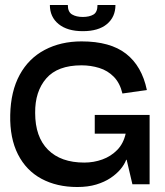

<svg xmlns="http://www.w3.org/2000/svg" viewBox="-20 -739 663 770"><path d="M290 11Q208 11 146.5 -22Q85 -55 52 -120Q19 -185 21 -278Q23 -373 59 -439Q95 -505 159.5 -539Q224 -573 307 -573Q422 -573 485.5 -523.5Q549 -474 569 -378L471 -364Q461 -406 436.5 -431Q412 -456 378 -466.5Q344 -477 307 -477Q211 -477 165.5 -424.5Q120 -372 121 -286Q121 -190 172.5 -138.5Q224 -87 318 -87Q356 -87 390.5 -99.5Q425 -112 450 -137.5Q475 -163 484 -203H360V-278H580V0H511L488 -98H486Q479 -79 463 -60Q447 -41 423 -25Q399 -9 366 1Q333 11 290 11ZM312 -614Q250 -614 215 -642.5Q180 -671 180 -719H252Q252 -691 269 -681Q286 -671 312 -671Q338 -671 354.5 -680.5Q371 -690 371 -719H443Q443 -671 409 -642.5Q375 -614 312 -614Z"/></svg>

Font: Darker Grotesque Light
Style: Bold
Weight: 700
Version: Version 1.000;gftools[0.9.28]